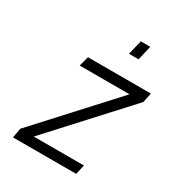

<svg xmlns="http://www.w3.org/2000/svg" viewBox="-166 -793 827 898"><g transform="rotate(30 247.5 -344.0)"><path d="M155 -500 141 -447H410L48 -52L39 0H380L392 -52H121L484 -448L495 -500ZM313 -610H365L383 -688H332Z"/></g></svg>

Font: Titillium Web
Style: Light Italic
Weight: 300
Italic angle: -13°
Version: Version 1.001;PS 57.000;hotconv 1.0.70;makeotf.lib2.5.55311